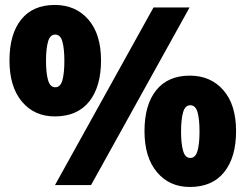

<svg xmlns="http://www.w3.org/2000/svg" viewBox="-20 -744 988 772"><path d="M200.2 -724.1Q284.2 -724.1 335.2 -665.5Q386.2 -606.9 386.2 -501Q386.2 -395 338.4 -335.4Q290.5 -275.9 200.2 -275.9Q118.2 -275.9 68.1 -335.4Q18.1 -395 18.1 -501Q18.1 -606.9 65.2 -665.5Q112.3 -724.1 200.2 -724.1ZM742.2 -713.9 346.2 0H201.2L597.2 -713.9ZM202.1 -605Q181.2 -605 173.1 -576.4Q165 -547.9 165 -499Q165 -451.2 173.1 -422.1Q181.2 -393.1 202.1 -393.1Q223.1 -393.1 231 -421.6Q238.8 -450.2 238.8 -499Q238.8 -547.9 231 -576.4Q223.1 -605 202.1 -605ZM743.2 -439.9Q827.1 -439.9 878.2 -381.3Q929.2 -322.8 929.2 -216.8Q929.2 -111.3 881.3 -51.8Q833.5 7.8 743.2 7.8Q661.1 7.8 611.1 -51.8Q561 -111.3 561 -216.8Q561 -322.8 608.2 -381.3Q655.3 -439.9 743.2 -439.9ZM745.1 -320.8Q724.1 -320.8 716.1 -292.2Q708 -263.7 708 -214.8Q708 -167 716.1 -137.9Q724.1 -108.9 745.1 -108.9Q766.1 -108.9 774.2 -137.5Q782.2 -166 782.2 -214.8Q782.2 -265.6 774.2 -293.2Q766.1 -320.8 745.1 -320.8Z"/></svg>

Font: Open Sans ExtraBold
Style: Regular
Weight: 800
Designer: Monotype Design Team
Foundry: Monotype Imaging Inc.
Version: Version 3.003; ttfautohint (v1.8.4)